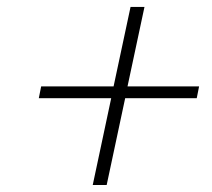

<svg xmlns="http://www.w3.org/2000/svg" viewBox="-20 -609 617 558"><path d="M350.6 -357.9H558.6L551.8 -323.7H343.8L290 -71.3H249.5L303.2 -323.7H92.8L99.6 -357.9H310.1L359.4 -588.9H399.9Z"/></svg>

Font: Ufes Sans Thin
Style: Italic
Weight: 100
Designer: Ricardo Esteves & Thais Bronze
Foundry: ProDesignUfes - Ricardo Esteves, Thais Bronze
Version: Version 2.0